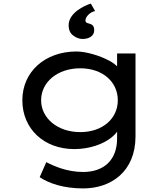

<svg xmlns="http://www.w3.org/2000/svg" viewBox="-20 -824 942 1074"><path d="M442 -606C478 -606 507 -623 507 -655C507 -683 492 -688 479 -692C468 -695 458 -697 458 -710C458 -731 486 -758 512 -762L488 -804C452 -793 364 -752 364 -683C364 -656 373 -637 390 -625C407 -612 424 -606 442 -606ZM445 230C602 230 738 135 738 -61V-525H635V-453C624 -464 609 -475 592 -484C535 -515 457 -536 408 -536C232 -536 105 -423 105 -263C105 -104 225 10 396 10C479 10 557 -17 605 -56C618 -67 628 -77 635 -88V-49C635 72 560 138 445 138C355 138 281 105 239 83L202 167C253 202 337 230 445 230ZM429 -85C302 -85 210 -163 210 -263C210 -365 302 -442 429 -442C554 -442 639 -366 639 -263C639 -161 554 -85 429 -85Z"/></svg>

Font: Lexend Peta
Style: Regular
Weight: 400
Designer: Bonnie Shaver-Troup, Thomas Jockin
Foundry: Lexend
Version: Version 1.007